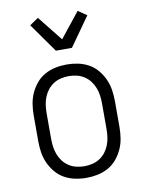

<svg xmlns="http://www.w3.org/2000/svg" viewBox="-86 -826 673 894"><g transform="rotate(-10 250.0 -378.5)"><path d="M250 8Q223 8 196.5 2.5Q170 -3 146.5 -16Q123 -29 105.5 -50Q88 -71 77 -95.5Q66 -120 62 -146.5Q58 -173 58 -200V-320Q58 -347 62 -373.5Q66 -400 77 -424.5Q88 -449 105.5 -470Q123 -491 146.5 -504Q170 -517 196.5 -522.5Q223 -528 250 -528Q277 -528 303.5 -522.5Q330 -517 353.5 -504Q377 -491 394.5 -470Q412 -449 423 -424.5Q434 -400 438 -373.5Q442 -347 442 -320V-200Q442 -173 438 -146.5Q434 -120 423 -95.5Q412 -71 394.5 -50Q377 -29 353.5 -16Q330 -3 303.5 2.5Q277 8 250 8ZM250 -47Q269 -47 288 -51.5Q307 -56 323 -66.5Q339 -77 350.5 -92Q362 -107 369 -125Q376 -143 378.5 -162Q381 -181 381 -200V-320Q381 -339 378.5 -358Q376 -377 369 -395Q362 -413 350.5 -428Q339 -443 323 -453.5Q307 -464 288 -468.5Q269 -473 250 -473Q231 -473 212 -468.5Q193 -464 177 -453.5Q161 -443 149.5 -428Q138 -413 131 -395Q124 -377 121.5 -358Q119 -339 119 -320V-200Q119 -181 121.5 -162Q124 -143 131 -125Q138 -107 149.5 -92Q161 -77 177 -66.5Q193 -56 212 -51.5Q231 -47 250 -47ZM212 -600 115 -737 156 -765 250 -647 344 -765 385 -737 288 -600Z"/></g></svg>

Font: Iosevka Fixed Light
Style: Regular
Weight: 300
Monospace: yes
Designer: Belleve Invis
Foundry: Belleve Invis
Version: Version 32.3.0